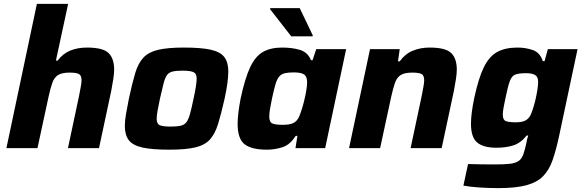

<svg xmlns="http://www.w3.org/2000/svg" viewBox="-20 -763 3004 989"><path d="M13 0 170 -743H331L268 -451H277Q304 -487 342 -502.5Q380 -518 428 -518Q510 -518 539 -490Q568 -462 568 -404Q568 -385 563.5 -355.5Q559 -326 553 -295L490 0H330L387 -268Q392 -294 396 -315.5Q400 -337 400 -349Q400 -375 386 -382Q372 -389 339 -389Q300 -389 280 -377Q260 -365 250 -337.5Q240 -310 230 -264L173 0Z M853 8Q764 8 714 -3Q664 -14 643.5 -41Q623 -68 623 -114Q623 -141 629 -175.5Q635 -210 644 -255Q661 -335 676.5 -386.5Q692 -438 719 -466.5Q746 -495 795 -506.5Q844 -518 927 -518Q1016 -518 1065.5 -507Q1115 -496 1135.5 -469Q1156 -442 1156 -395Q1156 -343 1137 -255Q1119 -175 1103 -123.5Q1087 -72 1060.5 -43.5Q1034 -15 985 -3.5Q936 8 853 8ZM860 -111Q892 -111 911 -115.5Q930 -120 940.5 -134Q951 -148 959 -177Q967 -206 977 -255Q993 -328 993 -358Q993 -384 976.5 -391.5Q960 -399 920 -399Q888 -399 869 -394.5Q850 -390 840 -376Q830 -362 822.5 -333Q815 -304 804 -255Q796 -217 791.5 -192Q787 -167 787 -151Q787 -125 803 -118Q819 -111 860 -111Z M1355 8Q1276 8 1240 -20Q1204 -48 1204 -125Q1204 -150 1208 -183.5Q1212 -217 1220 -258Q1242 -360 1268.5 -416.5Q1295 -473 1334.5 -495.5Q1374 -518 1433 -518Q1485 -518 1525 -506Q1565 -494 1582 -453H1590L1609 -510H1763L1655 0H1502L1512 -63H1503Q1474 -17 1434.5 -4.5Q1395 8 1355 8ZM1437 -120Q1472 -120 1490.5 -129Q1509 -138 1520 -160Q1526 -174 1533.5 -197Q1541 -220 1547.5 -247Q1554 -274 1558 -299Q1562 -324 1562 -339Q1562 -368 1547 -379Q1532 -390 1493 -390Q1465 -390 1447.5 -386Q1430 -382 1418.5 -369Q1407 -356 1399 -329Q1391 -302 1381 -255Q1374 -222 1370.5 -200Q1367 -178 1367 -163Q1367 -134 1383 -127Q1399 -120 1437 -120ZM1480 -576 1371 -716 1372 -721H1524L1591 -581L1590 -576Z M1778 0 1886 -510H2039L2030 -447H2039Q2066 -485 2105.5 -501.5Q2145 -518 2193 -518Q2275 -518 2304 -490Q2333 -462 2333 -404Q2333 -385 2328.5 -355.5Q2324 -326 2318 -295L2255 0H2095L2152 -268Q2157 -294 2161 -315.5Q2165 -337 2165 -349Q2165 -375 2151 -382Q2137 -389 2104 -389Q2065 -389 2045 -377Q2025 -365 2015 -337.5Q2005 -310 1995 -264L1938 0Z M2546 206Q2497 206 2446.5 202.5Q2396 199 2367 193L2391 82Q2422 83 2459.5 83.5Q2497 84 2530 84Q2579 84 2608 80.5Q2637 77 2652.5 65.5Q2668 54 2676 31Q2684 8 2692 -29Q2693 -38 2695.5 -47Q2698 -56 2701 -65H2693Q2662 -26 2624 -14Q2586 -2 2537 -2Q2471 -2 2438.5 -28.5Q2406 -55 2406 -126Q2406 -177 2423 -259Q2445 -361 2472.5 -417Q2500 -473 2541.5 -495.5Q2583 -518 2646 -518Q2688 -518 2725 -505Q2762 -492 2776 -448H2785L2802 -510H2955L2859 -58Q2844 11 2826.5 61.5Q2809 112 2778 144Q2747 176 2692 191Q2637 206 2546 206ZM2636 -133Q2664 -133 2680.5 -139.5Q2697 -146 2709 -163Q2715 -173 2723 -196Q2731 -219 2737.5 -246.5Q2744 -274 2748 -299.5Q2752 -325 2752 -341Q2752 -367 2736.5 -376.5Q2721 -386 2689 -386Q2653 -386 2634.5 -379Q2616 -372 2606 -345Q2596 -318 2584 -259Q2577 -228 2573.5 -207Q2570 -186 2570 -172Q2570 -146 2585 -139.5Q2600 -133 2636 -133Z"/></svg>

Font: Saira
Style: Bold Italic
Weight: 700
Italic angle: -12°
Designer: Hector Gatti with collaboration of the Omnibus-Type team
Foundry: Omnibus-Type
Version: Version 1.100; ttfautohint (v1.8.3)